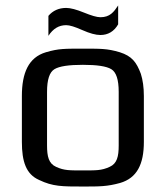

<svg xmlns="http://www.w3.org/2000/svg" viewBox="-20 -672 608 702"><path d="M506 -321C506 -353 502 -380 495 -402C479 -445 462 -467 418 -481C371 -495 346 -494 283 -494C220 -494 195 -495 148 -481C84 -462 60 -405 60 -321V-153C60 -82 75 -35 123 -14C173 10 207 10 283 10C344 10 372 10 419 -3C481 -21 506 -72 506 -153ZM414 -140C414 -100 408 -74 381 -62C351 -48 330 -49 283 -49C236 -49 215 -48 185 -62C158 -74 152 -100 152 -140V-336C152 -381 161 -408 179 -419C197 -430 232 -435 283 -435C334 -435 369 -430 387 -419C405 -408 414 -381 414 -336ZM347 -609C334 -609 314 -615 287 -626C260 -637 238 -643 222 -643C195 -643 173 -633 157 -614V-541C174 -567 195 -580 222 -580C235 -580 254 -574 281 -562C308 -550 330 -544 347 -544C375 -544 397 -557 412 -583V-652C396 -628 382 -609 347 -609Z"/></svg>

Font: Gamestation Text
Style: Bold
Weight: 400
Designer: Jonas Hecksher
Foundry: Jonas Hecksher, Playtypeª, e-types AS
Version: Version 1.003